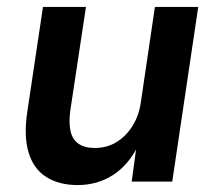

<svg xmlns="http://www.w3.org/2000/svg" viewBox="-20 -524 623 554"><path d="M204 10Q151 10 114 -13Q77 -36 62.5 -84Q48 -132 59 -203L104 -504H228L183 -206Q178 -171 183.5 -146Q189 -121 207 -109Q225 -97 253 -97Q289 -97 317 -114.5Q345 -132 363.5 -162.5Q382 -193 387 -233L427 -504H552L477 0H360L374 -103H378Q351 -48 306 -19Q261 10 204 10Z"/></svg>

Font: Nunitoga
Style: Bold Italic
Weight: 700
Italic angle: -9°
Designer: Vernon Adams
Foundry: Vernon Adams
Version: Version 1.0